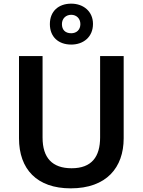

<svg xmlns="http://www.w3.org/2000/svg" viewBox="-20 -1021 781 1051"><path d="M370 -777C437 -777 489 -819 489 -890C489 -959 436 -1001 370 -1001C300 -1001 253 -959 253 -889C253 -819 300 -777 370 -777ZM370 -839C337 -839 319 -858 319 -889C319 -920 341 -940 370 -940C398 -940 420 -920 420 -889C420 -858 399 -839 370 -839ZM657 -264V-714H528V-269C528 -163 482 -100 372 -100C266 -100 213 -157 213 -268V-714H84V-264C84 -95 182 10 367 10C563 10 657 -104 657 -264Z"/></svg>

Font: Noto Sans Khmer UI SemiBold
Style: Regular
Weight: 600
Designer: Danh Hong and the Monotype Design Team
Foundry: Monotype Imaging Inc.
Version: Version 2.002